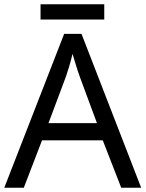

<svg xmlns="http://www.w3.org/2000/svg" viewBox="-20 -875 679 895"><path d="M545 0 459 -221H176L91 0H0L279 -717H360L638 0ZM352 -517Q349 -525 342 -546Q335 -567 328.5 -589.5Q322 -612 318 -624Q311 -593 302 -563.5Q293 -534 287 -517L206 -301H432ZM466 -855V-784H169V-855Z"/></svg>

Font: Noto Sans Linear A
Style: Regular
Weight: 400
Designer: Monotype Design Team
Foundry: Monotype Imaging Inc.
Version: Version 2.002; ttfautohint (v1.8.4.7-5d5b)